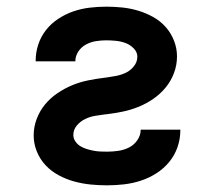

<svg xmlns="http://www.w3.org/2000/svg" viewBox="-20 -548 640 576"><path d="M301 8Q276 8 251.5 5.5Q227 3 203 -3.5Q179 -10 156.5 -22Q134 -34 117 -52Q100 -70 90.5 -93.5Q81 -117 81 -142Q81 -167 90 -191Q99 -215 115 -234.5Q131 -254 152.5 -268.5Q174 -283 197 -292.5Q220 -302 245 -307Q270 -312 295 -315H296Q311 -317 327 -320Q343 -323 357 -329.5Q371 -336 381.5 -349Q392 -362 392 -378Q392 -392 381 -403Q370 -414 356.5 -419Q343 -424 328 -425.5Q313 -427 299 -427Q283 -427 267.5 -424.5Q252 -422 238 -414.5Q224 -407 215 -393.5Q206 -380 206 -364H87V-366Q87 -391 95 -415Q103 -439 118.5 -458.5Q134 -478 155.5 -492Q177 -506 200.5 -514Q224 -522 249 -525Q274 -528 299 -528Q323 -528 347 -525.5Q371 -523 394.5 -516Q418 -509 439.5 -497Q461 -485 477 -467Q493 -449 502 -426Q511 -403 511 -379Q511 -353 502 -329Q493 -305 477 -285.5Q461 -266 440 -251.5Q419 -237 395.5 -227.5Q372 -218 347.5 -213Q323 -208 298 -205H296Q281 -203 265.5 -200.5Q250 -198 235.5 -191Q221 -184 210.5 -171.5Q200 -159 200 -143Q200 -133 206 -124Q212 -115 221 -109.5Q230 -104 240 -101Q250 -98 260 -96Q270 -94 280.5 -93.5Q291 -93 301 -93Q318 -93 335 -95.5Q352 -98 367 -105.5Q382 -113 392 -127.5Q402 -142 402 -158V-159H521V-157Q521 -131 512.5 -106.5Q504 -82 487.5 -62Q471 -42 449 -28Q427 -14 402.5 -6Q378 2 352.5 5Q327 8 301 8Z"/></svg>

Font: Iosevka Book
Style: Bold
Weight: 700
Designer: Belleve Invis
Foundry: Belleve Invis
Version: Version 28.0.7; ttfautohint (v1.8.3)